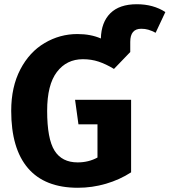

<svg xmlns="http://www.w3.org/2000/svg" viewBox="-20 -871 802 908"><path d="M762 -814 716 -716Q697 -726 681.5 -730.5Q666 -735 648 -735Q596 -735 596 -673V-625L519 -545Q481 -568 446.5 -579.5Q412 -591 372 -591Q295 -591 249 -530.5Q203 -470 203 -347Q203 -214 238 -158.5Q273 -103 347 -103Q399 -103 441 -126V-283H351L335 -399H600V-56Q546 -21 481 -2Q416 17 348 17Q192 17 112.5 -75.5Q33 -168 33 -347Q33 -460 76 -542.5Q119 -625 191 -667.5Q263 -710 346 -710Q409 -710 457 -689Q459 -766 502 -808.5Q545 -851 627 -851Q705 -851 762 -814Z"/></svg>

Font: Fira Sans BGR
Style: Bold
Weight: 700
Designer: bBox Type GmbH & Carrois Corporate GbR & Edenspiekermann AG
Foundry: bBox Type GmbH & Carrois Corporate GbR & Edenspiekermann AG
Version: Version 4.301